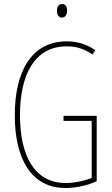

<svg xmlns="http://www.w3.org/2000/svg" viewBox="-20 -931 560 961"><path d="M291 -911C271 -911 265 -893 265 -877C265 -859 273 -843 290 -843C306 -843 316 -857 316 -878C316 -894 310 -911 291 -911ZM298 -351V-326H439V-40C402 -26 354 -15 309 -15C149 -15 80 -157 80 -354C80 -556 152 -699 314 -699C355 -699 398 -690 443 -658L457 -680C408 -713 362 -724 314 -724C138 -724 54 -574 54 -354C54 -143 132 10 308 10C355 10 415 -1 464 -24V-351Z"/></svg>

Font: Noto Sans Ethiopic ExtraCondensed Thin
Style: Regular
Weight: 100
Width: 2
Designer: Monotype Design Team
Foundry: Monotype Imaging Inc.
Version: Version 2.102